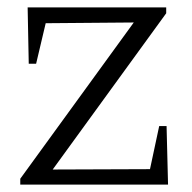

<svg xmlns="http://www.w3.org/2000/svg" viewBox="-20 -501 521 521"><path d="M35 0V-16L343 -440L104 -438L78 -328H58L55 -481H431V-465L123 -41L387 -42L412 -159H432L436 0Z"/></svg>

Font: Piazzolla Light
Style: Regular
Weight: 300
Designer: Juan Pablo del Peral
Foundry: Huerta Tipografica
Version: Version 1.330